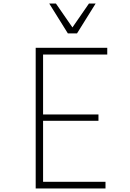

<svg xmlns="http://www.w3.org/2000/svg" viewBox="-20 -1072 740 1092"><path d="M183 0V-800H590V-762H225V-421H540V-385H225V-38H580V0ZM524 -1052 418 -882H366L260 -1052H298L392 -916L486 -1052Z"/></svg>

Font: Martian Mono Thin
Style: Regular
Weight: 100
Monospace: yes
Designer: Roman Shamin
Foundry: Evil Martians
Version: Version 1.000; ttfautohint (v1.8.4.7-5d5b)